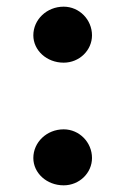

<svg xmlns="http://www.w3.org/2000/svg" viewBox="-20 -516 376 576"><path d="M171 -328C218 -328 256 -365 256 -410C256 -457 218 -496 171 -496C120 -496 80 -457 80 -410C80 -365 120 -328 171 -328ZM171 40C218 40 256 3 256 -42C256 -89 218 -128 171 -128C120 -128 80 -89 80 -42C80 3 120 40 171 40Z"/></svg>

Font: Dongle
Style: Bold
Weight: 700
Designer: Yanghee Ryu
Foundry: Yanghee Ryu
Version: Version 2.000